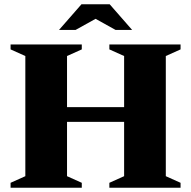

<svg xmlns="http://www.w3.org/2000/svg" viewBox="-20 -878 894 898"><path d="M293.5 -54 362.5 -23V0H29.5V-23L98.5 -54V-616L29.5 -647V-670H362.5V-647L293.5 -616V-377H560.5V-616L491.5 -647V-670H824.5V-647L755.5 -616V-54L824.5 -23V0H491.5V-23L560.5 -54V-308H293.5ZM520.5 -738 427 -790 333.5 -738H256L361 -858H493L598 -738Z"/></svg>

Font: Newsreader Text ExtraBold
Style: Regular
Weight: 800
Designer: Hugues Gentile
Foundry: Production Type
Version: Version 1.001